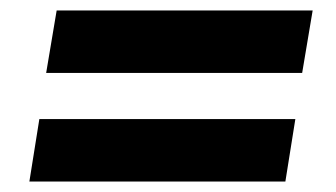

<svg xmlns="http://www.w3.org/2000/svg" viewBox="-20 -473 640 366"><path d="M68 -334 88 -453H576L556 -334ZM36 -127 55 -246H543L524 -127Z"/></svg>

Font: Nunito Sans 7pt Black
Style: Italic
Weight: 900
Italic angle: -9°
Version: Version 3.101;gftools[0.9.27]